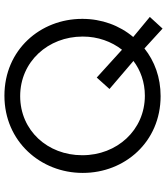

<svg xmlns="http://www.w3.org/2000/svg" viewBox="38 -790 773 890"><g transform="rotate(-90 425.0 -345.5)"><path d="M645 -63 737 21 791 -38 698 -115C752 -179 782 -262 782 -350C783 -351 783 -351 782 -352C782 -545 639 -712 426 -712C213 -712 68 -543 68 -350V-348C68 -155 211 12 424 12C511 12 586 -16 645 -63ZM426 -61C266 -61 150 -191 150 -350V-352C150 -511 264 -639 424 -639C584 -639 700 -509 700 -350V-348C700 -279 677 -216 639 -167L510 -284L457 -225L587 -114C544 -81 488 -61 426 -61Z"/></g></svg>

Font: Mission
Style: Regular
Weight: 400
Version: Version 1.000;FEAKit 1.0